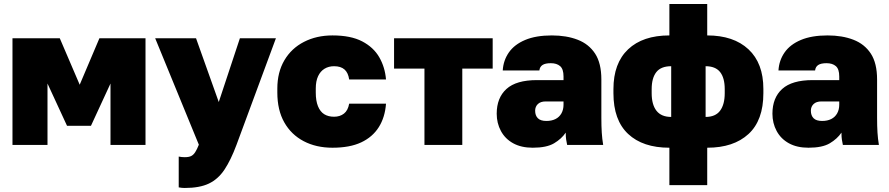

<svg xmlns="http://www.w3.org/2000/svg" viewBox="-20 -720 4415 954"><path d="M42 0V-530H277L376 -299L474 -530H703V0H529V-305L432 -95H313L216 -305V0Z M898 214Q883 214 868 211V58Q883 61 898 61Q918 61 929.5 55.5Q941 50 950 36Q959 22 968 -1L751 -530H954L1067 -213L1172 -530H1351L1155 0Q1127 75 1095.5 122.5Q1064 170 1018 192Q972 214 898 214Z M1632 14Q1551 14 1489 -18.5Q1427 -51 1392.5 -112Q1358 -173 1358 -260V-280Q1358 -361 1393 -420.5Q1428 -480 1490.5 -512Q1553 -544 1632 -544Q1723 -544 1779.5 -514.5Q1836 -485 1864.5 -435.5Q1893 -386 1898 -325H1715Q1710 -359 1691.5 -375Q1673 -391 1640 -391Q1613 -391 1592.5 -378.5Q1572 -366 1560.5 -341.5Q1549 -317 1549 -280V-260Q1549 -219 1560 -192Q1571 -165 1591 -152.5Q1611 -140 1640 -140Q1669 -140 1689 -155.5Q1709 -171 1715 -205H1898Q1893 -137 1862 -88Q1831 -39 1774.5 -12.5Q1718 14 1632 14Z M2089 0V-379H1938V-530H2428V-379H2277V0Z M2627 14Q2570 14 2530 -8Q2490 -30 2469 -69Q2448 -108 2448 -155Q2448 -234 2496.5 -278Q2545 -322 2648 -322H2780V-340Q2780 -377 2763 -391.5Q2746 -406 2717 -406Q2689 -406 2675.5 -397Q2662 -388 2660 -370H2478Q2481 -420 2508.5 -459.5Q2536 -499 2589.5 -521.5Q2643 -544 2722 -544Q2795 -544 2850.5 -522.5Q2906 -501 2937 -453.5Q2968 -406 2968 -325V-135Q2968 -93 2970 -61.5Q2972 -30 2977 0H2798Q2795 -14 2793 -27Q2791 -40 2791 -61Q2770 -30 2733 -8Q2696 14 2627 14ZM2695 -119Q2721 -119 2740 -128.5Q2759 -138 2769.5 -156.5Q2780 -175 2780 -200V-216H2692Q2666 -216 2652.5 -203Q2639 -190 2639 -170Q2639 -146 2652.5 -132.5Q2666 -119 2695 -119Z M3306 200V14Q3174 14 3101 -54.5Q3028 -123 3028 -257V-277Q3028 -406 3101 -475Q3174 -544 3306 -544V-700H3494V-544Q3625 -544 3699 -475Q3773 -406 3773 -278V-257Q3773 -122 3699 -54Q3625 14 3494 14V200ZM3581 -257V-277Q3581 -333 3558 -362Q3535 -391 3486 -391V-139Q3535 -139 3558 -170Q3581 -201 3581 -257ZM3218 -277V-257Q3218 -200 3242 -169.5Q3266 -139 3315 -139V-391Q3264 -391 3241 -361.5Q3218 -332 3218 -277Z M3997 14Q3940 14 3900 -8Q3860 -30 3839 -69Q3818 -108 3818 -155Q3818 -234 3866.5 -278Q3915 -322 4018 -322H4150V-340Q4150 -377 4133 -391.5Q4116 -406 4087 -406Q4059 -406 4045.5 -397Q4032 -388 4030 -370H3848Q3851 -420 3878.5 -459.5Q3906 -499 3959.5 -521.5Q4013 -544 4092 -544Q4165 -544 4220.5 -522.5Q4276 -501 4307 -453.5Q4338 -406 4338 -325V-135Q4338 -93 4340 -61.5Q4342 -30 4347 0H4168Q4165 -14 4163 -27Q4161 -40 4161 -61Q4140 -30 4103 -8Q4066 14 3997 14ZM4065 -119Q4091 -119 4110 -128.5Q4129 -138 4139.5 -156.5Q4150 -175 4150 -200V-216H4062Q4036 -216 4022.5 -203Q4009 -190 4009 -170Q4009 -146 4022.5 -132.5Q4036 -119 4065 -119Z"/></svg>

Font: Golos Text ExtraBold
Style: Regular
Weight: 800
Designer: A.Korolkova, Vitaly Kuzmin
Foundry: ParaType Ltd
Version: Version 2.004